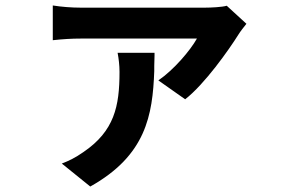

<svg xmlns="http://www.w3.org/2000/svg" viewBox="-20 -586 1040 702"><path d="M852 -460C858 -470 872 -488 881 -499L809 -565C793 -560 751 -558 729 -558H275C242 -558 204 -561 173 -566V-439C210 -443 242 -445 275 -445H700C676 -402 616 -331 559 -292L657 -223C728 -278 817 -404 852 -460ZM545 -393H410C414 -372 417 -347 417 -323C417 -197 398 -107 285 -30C255 -9 232 2 206 12L310 96C514 -18 538 -165 544 -326V-335V-345C544 -357 545 -370 545 -383V-393Z"/></svg>

Font: Glow Sans TC Normal
Style: Bold
Weight: 700
Designer: Ryoko NISHIZUKA (kana, bopomofo & ideographs); Paul D. Hunt (Latin, Greek & Cyrillic); Sandoll Communications, Soo-young
Version: Version 0.93